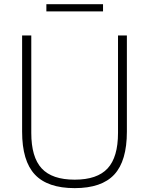

<svg xmlns="http://www.w3.org/2000/svg" viewBox="-20 -914 732 942"><path d="M346.5 9Q213.5 9 151 -57.8Q88.5 -124.5 88.5 -268V-740H133.5V-262Q133.5 -143 184.5 -87.8Q235.5 -32.5 346.5 -32.5Q457 -32.5 508 -87.8Q559 -143 559 -262V-740H602.5V-268Q602.5 -124.5 540.8 -57.8Q479 9 346.5 9ZM207.5 -858V-893.5H485.5V-858Z"/></svg>

Font: Encode Sans XLt
Style: Regular
Weight: 200
Designer: Multiple Designers
Foundry: Impallari Type
Version: Version 3.002; ttfautohint (v1.8.3) -l 8 -r 50 -G 200 -x 14 